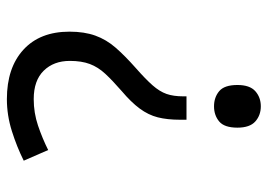

<svg xmlns="http://www.w3.org/2000/svg" viewBox="-130 -634 778 558"><g transform="rotate(-90 259.0 -355.0)"><path d="M190 -202V-220Q190 -258 197 -285.5Q204 -313 222.5 -338Q241 -363 273 -390Q304 -417 323.5 -438Q343 -459 352 -483Q361 -507 361 -541Q361 -588 332.5 -617Q304 -646 250 -646Q210 -646 173 -633.5Q136 -621 102 -604L71 -675Q111 -695 157 -709.5Q203 -724 250 -724Q341 -724 393.5 -676Q446 -628 446 -542Q446 -499 434.5 -467Q423 -435 399.5 -408Q376 -381 341 -350Q308 -321 290 -300.5Q272 -280 265 -260Q258 -240 258 -211V-202ZM167 -54Q167 -92 185 -107Q203 -122 229 -122Q255 -122 273 -107Q291 -92 291 -54Q291 -18 273 -2Q255 14 229 14Q203 14 185 -2Q167 -18 167 -54Z"/></g></svg>

Font: guzrati15
Style: Regular
Weight: 400
Designer: Jelle Bosma - Monotype Design Team
Foundry: Monotype Imaging Inc.
Version: Version 2.006